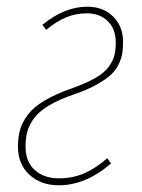

<svg xmlns="http://www.w3.org/2000/svg" viewBox="-20 -549 427 579"><path d="M243.2 -528.8Q291 -528.8 321 -499.3Q351.1 -469.7 351.1 -422.9Q351.1 -402.3 348.6 -387.5Q346.2 -372.6 337.6 -354.7Q329.1 -336.9 313.5 -322.8Q297.9 -308.6 270.8 -293.5Q243.7 -278.3 205.1 -265.1Q157.7 -249 127 -230.5Q96.2 -211.9 81.5 -190.9Q66.9 -169.9 62 -150.9Q57.1 -131.8 57.1 -106Q57.1 -61 85 -36.1Q112.8 -11.2 157.2 -11.2Q199.2 -11.2 233.6 -26.1Q268.1 -41 303.2 -71.8L314.9 -56.2Q238.8 9.8 157.2 9.8Q103 9.8 68.6 -22.2Q34.2 -54.2 34.2 -106Q34.2 -135.3 40.5 -157.7Q46.9 -180.2 64 -203.1Q81.1 -226.1 114.5 -245.8Q147.9 -265.6 198.2 -283.2Q240.7 -298.3 267.8 -314Q294.9 -329.6 307.9 -347.7Q320.8 -365.7 325 -382.1Q329.1 -398.4 329.1 -421.9Q329.1 -460.9 305.2 -484.9Q281.2 -508.8 242.2 -508.8Q208.5 -508.8 179.7 -496.8Q150.9 -484.9 119.1 -459L107.9 -474.1Q174.3 -528.8 243.2 -528.8Z"/></svg>

Font: Fira Sans Compressed Thin
Style: Italic
Weight: 100
Width: 3
Italic angle: -8°
Designer: Carrois Corporate & Edenspiekermann AG
Foundry: Carrois Corporate GbR & Edenspiekermann AG
Version: Version 4.203;PS 004.203;hotconv 1.0.88;makeotf.lib2.5.64775